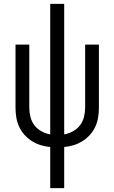

<svg xmlns="http://www.w3.org/2000/svg" viewBox="-20 -760 590 990"><path d="M239 210V-2Q214 -4 190 -11.5Q166 -19 144.5 -32.5Q123 -46 106 -65Q89 -84 78.5 -107Q68 -130 64 -155Q60 -180 60 -205V-530H131V-205Q131 -181 137 -157Q143 -133 157.5 -114Q172 -95 194 -83Q216 -71 239 -67V-740H311V-67Q334 -71 356 -83Q378 -95 392.5 -114Q407 -133 413 -157Q419 -181 419 -205V-530H490V-205Q490 -180 486 -155Q482 -130 471.5 -107Q461 -84 444 -65Q427 -46 405.5 -32.5Q384 -19 360 -11.5Q336 -4 311 -2V210Z"/></svg>

Font: Lode Term
Style: Regular
Weight: 400
Monospace: yes
Designer: Belleve Invis
Foundry: Belleve Invis
Version: Version 29.2.0